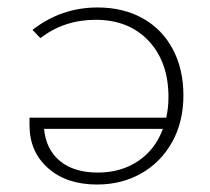

<svg xmlns="http://www.w3.org/2000/svg" viewBox="-20 -488 563 514"><path d="M471 -233Q471 -162 441 -108Q411 -54 358.5 -24Q306 6 240 6Q158 6 108.5 -38Q59 -82 59 -153V-173H425Q431 -199 431 -228Q431 -322 378 -378.5Q325 -435 236 -435Q152 -435 88 -386L67 -408Q144 -468 241 -468Q310 -468 362 -439Q414 -410 442.5 -356.5Q471 -303 471 -233ZM416 -143H98Q103 -88 140.5 -57Q178 -26 242 -26Q304 -26 350 -57Q396 -88 416 -143Z"/></svg>

Font: Ysabeau SC Light
Style: Regular
Weight: 300
Designer: Christian Thalmann (Catharsis Fonts)
Version: Version 0.003